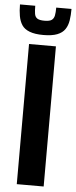

<svg xmlns="http://www.w3.org/2000/svg" viewBox="-65 -908 372 939"><g transform="rotate(5 120.5 -438.5)"><path d="M55 0V-688H187V0ZM120 -738Q79 -738 53 -748Q27 -758 15 -776.5Q3 -795 -1.5 -820.5Q-6 -846 -6 -877H69Q69 -853 71.5 -837.5Q74 -822 85 -815Q96 -808 120 -808Q145 -808 155.5 -815.5Q166 -823 169 -838Q172 -853 172 -877H247Q247 -846 243 -820.5Q239 -795 226.5 -776.5Q214 -758 188.5 -748Q163 -738 120 -738Z"/></g></svg>

Font: Saira Condensed
Style: Bold
Weight: 700
Width: 3
Designer: Hector Gatti with collaboration of the Omnibus-Type team
Foundry: Omnibus-Type
Version: Version 1.101